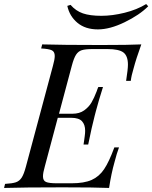

<svg xmlns="http://www.w3.org/2000/svg" viewBox="-55 -927 751 947"><path d="M642 -708Q616 -636 604 -590Q593 -554 590 -528H567Q576 -586 576 -608Q576 -651 554 -668Q532 -685 475 -685H402Q366 -685 348.5 -679.5Q331 -674 320 -657Q309 -640 299 -602L236 -366H302Q337 -366 360 -382.5Q383 -399 396 -421Q409 -443 422 -477Q425 -487 430 -498H453Q432 -432 418 -379L412 -356Q398 -303 380 -214H357L360 -234Q361 -241 363 -256Q365 -271 365 -282Q365 -312 349.5 -329Q334 -346 296 -346H230L166 -106Q157 -75 157 -57Q157 -36 172 -29.5Q187 -23 225 -23H298Q360 -23 397 -39.5Q434 -56 458.5 -92.5Q483 -129 509 -200H532Q521 -171 510 -128Q494 -72 483 0Q415 -3 254 -3Q62 -3 -35 0L-30 -20Q6 -22 23.5 -28Q41 -34 52 -51Q63 -68 73 -106L206 -602Q215 -634 215 -651Q215 -672 200.5 -679Q186 -686 148 -688L153 -708Q251 -705 443 -705Q583 -705 642 -708ZM666 -907 676 -896Q633 -853 560 -817.5Q487 -782 428 -782Q366 -782 327 -814.5Q288 -847 277 -898L293 -903Q319 -873 354 -861Q389 -849 445 -849Q499 -849 559.5 -864Q620 -879 666 -907Z"/></svg>

Font: Playfair Display
Style: Italic
Weight: 400
Italic angle: -14°
Designer: Claus Eggers Sørensen
Foundry: Claus Eggers Sørensen
Version: Version 1.200; ttfautohint (v1.6)